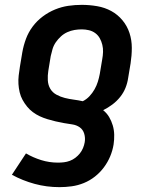

<svg xmlns="http://www.w3.org/2000/svg" viewBox="-20 -548 640 791"><path d="M225 223Q172 223 122.5 209.5Q73 196 29 172L87 84Q116 101 149.5 111.5Q183 122 219 122Q231 122 243.5 120.5Q256 119 268 114.5Q280 110 290.5 102Q301 94 309 84Q317 74 322 62Q327 50 329 38Q332 20 327 3Q322 -14 308.5 -23.5Q295 -33 277.5 -35.5Q260 -38 243 -41Q226 -44 209 -48Q192 -52 175.5 -57Q159 -62 144 -69Q129 -76 115.5 -86Q102 -96 91.5 -109Q81 -122 73 -136.5Q65 -151 61 -168Q57 -185 56 -202Q55 -219 57 -237Q59 -255 62 -273L72 -333Q77 -361 87 -388Q97 -415 114.5 -438.5Q132 -462 156 -480Q180 -498 207 -509Q234 -520 261.5 -524Q289 -528 317 -528Q349 -528 380.5 -522.5Q412 -517 438.5 -502.5Q465 -488 484.5 -464.5Q504 -441 513.5 -412Q523 -383 523 -351Q523 -319 518 -287L508 -227Q505 -206 497 -186Q489 -166 475 -148.5Q461 -131 443 -117.5Q425 -104 405 -94Q420 -82 429.5 -66Q439 -50 444.5 -31.5Q450 -13 450.5 7Q451 27 448 47Q444 72 434 96Q424 120 408 141.5Q392 163 371 179.5Q350 196 325.5 206Q301 216 275.5 219.5Q250 223 225 223ZM321 -131Q337 -139 349 -152Q361 -165 369.5 -180Q378 -195 383 -211Q388 -227 391 -243L401 -303Q404 -319 404.5 -334Q405 -349 401.5 -363.5Q398 -378 391 -390.5Q384 -403 372.5 -411.5Q361 -420 346.5 -423.5Q332 -427 317 -427Q302 -427 287 -424.5Q272 -422 257.5 -415.5Q243 -409 231 -398Q219 -387 210 -374Q201 -361 196.5 -346Q192 -331 189 -317L179 -256Q176 -237 177 -217.5Q178 -198 187 -182.5Q196 -167 212.5 -158Q229 -149 247 -144.5Q265 -140 284 -137.5Q303 -135 321 -131Z"/></svg>

Font: Zed Sans Extended
Style: Bold Italic
Weight: 700
Width: 7
Italic angle: -9°
Designer: Belleve Invis
Foundry: Belleve Invis
Version: Version 1.0.0; ttfautohint (v1.8.4)